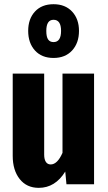

<svg xmlns="http://www.w3.org/2000/svg" viewBox="-20 -884 516 921"><path d="M236.8 -863.8Q293 -863.8 325.9 -828.4Q358.9 -793 358.9 -735.8Q358.9 -677.7 325.9 -641.8Q293 -606 236.8 -606Q180.2 -606 147.7 -641.8Q115.2 -677.7 115.2 -735.8Q115.2 -793.5 147.7 -828.6Q180.2 -863.8 236.8 -863.8ZM236.8 -789.1Q202.1 -789.1 202.1 -735.8Q202.1 -707 210.9 -694.6Q219.7 -682.1 236.8 -682.1Q272.9 -682.1 272.9 -735.8Q272.9 -789.1 236.8 -789.1ZM431.2 -530.8V0H298.8L293 -61Q244.6 17.1 166 17.1Q107.9 17.1 74.5 -25.1Q41 -67.4 41 -136.2V-530.8H191.9V-142.1Q191.9 -119.6 200 -107.4Q208 -95.2 223.1 -95.2Q255.4 -95.2 279.8 -150.9V-530.8Z"/></svg>

Font: Fira Sans Compressed
Style: Bold
Weight: 700
Width: 1
Designer: Carrois Corporate & Edenspiekermann AG
Foundry: Carrois Corporate GbR & Edenspiekermann AG
Version: Version 4.203;PS 004.203;hotconv 1.0.88;makeotf.lib2.5.64775